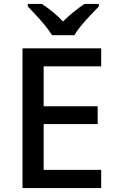

<svg xmlns="http://www.w3.org/2000/svg" viewBox="-20 -1054 597 981"><path d="M497 -93H95V-807H497V-715H203V-511H479V-420H203V-186H497ZM246 -874Q232 -897 210 -924Q188 -951 164 -976.5Q140 -1002 122 -1021V-1034H194Q220 -1017 248.5 -994Q277 -971 302 -944Q329 -971 357.5 -994Q386 -1017 412 -1034H485V-1021Q467 -1002 442.5 -976.5Q418 -951 395.5 -924Q373 -897 360 -874Z"/></svg>

Font: Noto Sans Kannada UI Medium
Style: Regular
Weight: 500
Designer: Jelle Bosma - Monotype Design Team
Foundry: Monotype Imaging Inc.
Version: Version 2.005; ttfautohint (v1.8.4.7-5d5b)